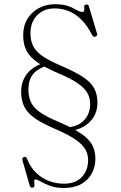

<svg xmlns="http://www.w3.org/2000/svg" viewBox="-20 -734 589 936"><path d="M310 -95 306.5 -113Q360.5 -116.5 390 -148Q419.5 -179.5 419.5 -226Q419.5 -256.5 406 -280.5Q392.5 -304.5 360 -327.2Q327.5 -350 268.5 -375Q205.5 -402 166.8 -427.2Q128 -452.5 110.5 -484.2Q93 -516 93 -562Q93 -608 113.8 -642Q134.5 -676 169.8 -694.8Q205 -713.5 249 -713.5Q288 -713.5 312.8 -704.2Q337.5 -695 353.5 -685.5Q369.5 -676 380.5 -676Q391 -676 390.8 -685.2Q390.5 -694.5 390.8 -703.2Q391 -712 402.5 -712Q407 -712 409.5 -710Q412 -708 413 -704L453 -570.5Q454.5 -565.5 453 -561.8Q451.5 -558 446.5 -556Q435.5 -551.5 430 -561.5Q406 -609 377 -637.8Q348 -666.5 315.2 -679.8Q282.5 -693 246.5 -693Q193.5 -693 161 -659.5Q128.5 -626 128.5 -571Q128.5 -536 141.5 -509.8Q154.5 -483.5 186.2 -461.2Q218 -439 274 -415Q344.5 -385 384 -359Q423.5 -333 439.2 -303.2Q455 -273.5 455 -233Q455 -193.5 436.5 -163.5Q418 -133.5 385.5 -115.5Q353 -97.5 310 -95ZM195.5 -427.5 212 -415Q160.5 -398.5 139.5 -370.5Q118.5 -342.5 118.5 -296.5Q118.5 -261 131.5 -234.5Q144.5 -208 176.5 -185.8Q208.5 -163.5 264.5 -140.5Q335 -110 374.2 -83.5Q413.5 -57 429.2 -28Q445 1 445 40Q445 79 427.5 111.5Q410 144 376 163.2Q342 182.5 291.5 182.5Q252 182.5 224.2 172Q196.5 161.5 179.2 151.2Q162 141 153.5 141Q145.5 141 146.8 150.8Q148 160.5 148 170.8Q148 181 135.5 181Q131.5 181 128.8 178Q126 175 124 167.5L90.5 51.5Q85.5 35 96.5 31.5Q102 29.5 105.8 31.8Q109.5 34 112 40.5Q129.5 83.5 157.8 110Q186 136.5 220.8 149Q255.5 161.5 292 161.5Q348 161.5 378.8 129.2Q409.5 97 409.5 47Q409.5 18 396.2 -5.5Q383 -29 350.5 -52Q318 -75 259 -101Q196 -127.5 157.2 -152.5Q118.5 -177.5 100.8 -209.2Q83 -241 83 -287.5Q83 -321 96.2 -349.2Q109.5 -377.5 134.8 -397.5Q160 -417.5 195.5 -427.5Z"/></svg>

Font: Fraunces Thin
Style: Regular
Weight: 250
Version: Version 1.000;[b76b70a41]